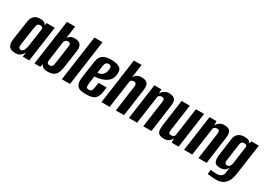

<svg xmlns="http://www.w3.org/2000/svg" viewBox="1 -1414 3218 2315"><g transform="rotate(30 1609.5 -256.5)"><path d="M118 8Q97 8 75.5 4Q54 0 37.5 -14Q21 -28 13.5 -57.5Q6 -87 14 -139L51 -389Q59 -440 80 -464Q101 -488 126.5 -495Q152 -502 173 -502Q210 -502 230.5 -489Q251 -476 258 -458L263 -495H377L307 0H217L226 -62Q218 -47 205 -31Q192 -15 171.5 -3.5Q151 8 118 8ZM154 -58Q167 -58 177 -65.5Q187 -73 193.5 -85.5Q200 -98 204.5 -111.5Q209 -125 211.5 -136.5Q214 -148 215 -156L251 -410Q249 -413 245.5 -419Q242 -425 234 -429.5Q226 -434 211 -434Q192 -434 182.5 -426.5Q173 -419 169 -404Q165 -389 160 -365L124 -118Q122 -99 123.5 -87.5Q125 -76 130 -69.5Q135 -63 141 -60.5Q147 -58 154 -58Z M561 7Q517 7 496 -10.5Q475 -28 470 -44L461 0H380L469 -630H583L559 -461Q571 -477 593 -491Q615 -505 653 -505Q678 -505 698 -498.5Q718 -492 730.5 -478Q743 -464 747.5 -441.5Q752 -419 748 -386L714 -145Q708 -98 695.5 -68.5Q683 -39 664 -22.5Q645 -6 620 0.5Q595 7 561 7ZM547 -71Q568 -71 578 -79.5Q588 -88 592 -102Q596 -116 598 -133L632 -374Q634 -387 634.5 -397.5Q635 -408 632 -416Q629 -424 621 -428Q613 -432 598 -432Q581 -432 571 -426Q561 -420 555.5 -408Q550 -396 548 -380L515 -142Q513 -128 512 -115.5Q511 -103 513.5 -92.5Q516 -82 524 -76.5Q532 -71 547 -71Z M761 0 850 -632H963L875 0Z M1097 12Q1046 12 1012.5 -0.5Q979 -13 966 -48Q953 -83 962 -150L995 -377Q1005 -449 1047 -475.5Q1089 -502 1157 -502Q1247 -502 1283.5 -473.5Q1320 -445 1308 -369Q1300 -325 1274 -297Q1248 -269 1212.5 -253.5Q1177 -238 1142.5 -232Q1108 -226 1084 -225L1070 -118Q1065 -82 1072 -67.5Q1079 -53 1105 -53Q1129 -53 1140 -65.5Q1151 -78 1156 -115L1166 -184H1279L1272 -132Q1264 -73 1244.5 -42Q1225 -11 1189.5 0.5Q1154 12 1097 12ZM1094 -283Q1105 -284 1120 -287Q1135 -290 1150 -299Q1165 -308 1177 -324.5Q1189 -341 1194 -369Q1200 -398 1195.5 -420.5Q1191 -443 1162 -443Q1136 -443 1123 -428Q1110 -413 1104 -366Z M1313 0 1401 -630H1508L1481 -440Q1494 -470 1522 -486Q1550 -502 1584 -502Q1620 -502 1641 -492.5Q1662 -483 1671.5 -466Q1681 -449 1682 -425Q1683 -401 1679 -371L1627 0H1513L1562 -354Q1564 -365 1564 -375Q1564 -385 1561 -393Q1558 -401 1550 -406.5Q1542 -412 1527 -412Q1513 -412 1503 -407.5Q1493 -403 1488 -397Q1483 -391 1482 -386L1427 0Z M1695 0 1764 -495H1861L1862 -435Q1877 -467 1905.5 -484.5Q1934 -502 1966 -502Q2002 -502 2023 -492.5Q2044 -483 2053 -466Q2062 -449 2063.5 -425Q2065 -401 2060 -371L2009 0H1895L1946 -364Q1947 -376 1947.5 -386Q1948 -396 1945.5 -404Q1943 -412 1935 -416.5Q1927 -421 1911 -421Q1899 -421 1889.5 -417Q1880 -413 1874 -407Q1868 -401 1865 -396L1809 0Z M2186 7Q2150 7 2129 -2.5Q2108 -12 2098.5 -29Q2089 -46 2088.5 -70Q2088 -94 2091 -124L2143 -495H2257L2206 -131Q2205 -119 2204.5 -108.5Q2204 -98 2207 -90Q2210 -82 2218 -77.5Q2226 -73 2241 -73Q2254 -73 2263 -77.5Q2272 -82 2278 -88Q2284 -94 2287 -99L2342 -495H2456L2387 0H2290V-60Q2276 -28 2247 -10.5Q2218 7 2186 7Z M2463 0 2532 -495H2629L2630 -435Q2645 -467 2673.5 -484.5Q2702 -502 2734 -502Q2770 -502 2791 -492.5Q2812 -483 2821 -466Q2830 -449 2831.5 -425Q2833 -401 2828 -371L2777 0H2663L2714 -364Q2715 -376 2715.5 -386Q2716 -396 2713.5 -404Q2711 -412 2703 -416.5Q2695 -421 2679 -421Q2667 -421 2657.5 -417Q2648 -413 2642 -407Q2636 -401 2633 -396L2577 0Z M2977 119Q2963 119 2943 118Q2923 117 2904 115Q2885 113 2871.5 111.5Q2858 110 2855 109L2863 48Q2877 50 2902 52.5Q2927 55 2945 55Q2957 55 2971.5 53Q2986 51 3000 44Q3014 37 3024.5 22.5Q3035 8 3038 -18L3048 -89Q3041 -77 3030 -62.5Q3019 -48 2999.5 -38Q2980 -28 2946 -28Q2926 -28 2907.5 -32Q2889 -36 2876 -50Q2863 -64 2858.5 -94.5Q2854 -125 2862 -177L2891 -388Q2898 -438 2919 -462Q2940 -486 2966 -493.5Q2992 -501 3014 -501Q3035 -501 3053 -498Q3071 -495 3083.5 -486Q3096 -477 3099 -457L3117 -494H3219L3159 -74Q3155 -38 3144 -3.5Q3133 31 3112.5 58.5Q3092 86 3059 102.5Q3026 119 2977 119ZM3005 -96Q3022 -96 3032.5 -104.5Q3043 -113 3049.5 -128.5Q3056 -144 3058 -161L3092 -410Q3090 -415 3086 -420Q3082 -425 3074 -428.5Q3066 -432 3052 -432Q3032 -432 3019.5 -420.5Q3007 -409 3004 -379L2972 -147Q2969 -130 2972 -119.5Q2975 -109 2980.5 -104Q2986 -99 2992.5 -97.5Q2999 -96 3005 -96Z"/></g></svg>

Font: Alumni Sans
Style: Bold Italic
Weight: 700
Italic angle: -8°
Designer: Robert E. Leuschke
Foundry: Robert E. Leuschke
Version: Version 1.016